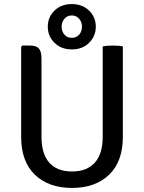

<svg xmlns="http://www.w3.org/2000/svg" viewBox="-20 -911 708 944"><path d="M584 -683V-238Q584 -117 516.5 -52Q449 13 334 13Q219 13 151.5 -52Q84 -117 84 -238V-681L90 -687H128Q159 -687 171.5 -672Q184 -657 184 -623V-239Q184 -155 222 -111.5Q260 -68 334 -68Q408 -68 446.5 -111.5Q485 -155 485 -239V-683Q504 -687 534.5 -687Q565 -687 584 -683ZM248 -700.5Q215 -733 215 -780Q215 -827 248 -859Q281 -891 333 -891Q385 -891 418 -859Q451 -827 451 -780Q451 -733 418 -700.5Q385 -668 333 -668Q281 -668 248 -700.5ZM333 -835Q311 -835 297 -819Q283 -803 283 -779.5Q283 -756 297 -740.5Q311 -725 333 -725Q355 -725 369 -740.5Q383 -756 383 -779.5Q383 -803 369 -819Q355 -835 333 -835Z"/></svg>

Font: Signika Negative
Style: Regular
Weight: 400
Designer: Anna Giedrys
Foundry: Anna Giedrys
Version: Version 1.001